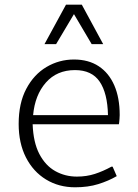

<svg xmlns="http://www.w3.org/2000/svg" viewBox="-20 -794 591 824"><path d="M302.2 9.8Q232.4 9.8 177.5 -23.7Q122.6 -57.1 91.3 -118.4Q60.1 -179.7 60.1 -262.2Q60.1 -351.1 92.8 -412.8Q125.5 -474.6 179.7 -506.6Q233.9 -538.6 297.4 -538.6Q359.9 -538.6 403.6 -509.8Q447.3 -481 470.5 -427.7Q493.7 -374.5 493.7 -300.3Q493.7 -292.5 492.9 -283.9Q492.2 -275.4 491.5 -268.8Q490.7 -262.2 490.2 -260.7H120.1Q123 -182.6 148.9 -133.1Q174.8 -83.5 217 -59.8Q259.3 -36.1 310.1 -36.1Q351.6 -36.1 387 -47.6Q422.4 -59.1 458 -78.6H463.4L481 -38.1Q445.8 -17.6 401.9 -3.9Q357.9 9.8 302.2 9.8ZM122.1 -299.8H443.4Q441.4 -394 407.7 -443.6Q374 -493.2 301.8 -493.2Q224.1 -493.2 177 -439.7Q129.9 -386.2 122.1 -299.8ZM170.9 -604.5 263.2 -773.9H331.1L422.9 -604.5H373.5L297.4 -733.4L220.7 -604.5Z"/></svg>

Font: Comme ExtraLight
Style: Regular
Weight: 250
Version: Version 1.000;gftools[0.9.27]